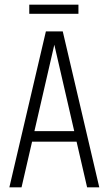

<svg xmlns="http://www.w3.org/2000/svg" viewBox="-20 -800 464 820"><path d="M352 0 307 -195H117L72 0H20L176 -666H248L404 0ZM127 -240H297L212 -609ZM315 -780V-741H105V-780Z"/></svg>

Font: Khand Light
Style: Regular
Weight: 300
Designer: Devanagari: Sanchit Sawaria, Jyotish Sonowal; Latin: Satya Rajpurohit
Foundry: Indian Type Foundry
Version: Version 1.101;PS 1.0;hotconv 1.0.78;makeotf.lib2.5.61930; tt